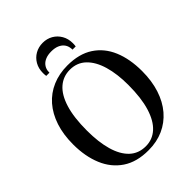

<svg xmlns="http://www.w3.org/2000/svg" viewBox="-272 -1104 1248 1248"><g transform="rotate(-45 352.0 -479.5)"><path d="M345.5 11.5Q237.5 12 166.2 -35.8Q95 -83.5 59.8 -168Q24.5 -252.5 24.5 -362.5Q24.5 -453 48.2 -525Q72 -597 116.2 -647.8Q160.5 -698.5 222.8 -725.2Q285 -752 361 -752Q468 -752 538.5 -706Q609 -660 644 -577Q679 -494 679 -382.5Q679 -292.5 655.5 -219.8Q632 -147 587.8 -95.2Q543.5 -43.5 482.2 -16Q421 11.5 345.5 11.5ZM350.5 -19.5Q412 -19.5 457.2 -60.2Q502.5 -101 527.2 -181.8Q552 -262.5 552 -382.5Q552 -483 529.8 -559.2Q507.5 -635.5 463.2 -678.2Q419 -721 353 -721Q291 -721 245.8 -681.5Q200.5 -642 176 -562.5Q151.5 -483 151.5 -362.5Q151.5 -257 173.5 -180Q195.5 -103 239.8 -61.2Q284 -19.5 350.5 -19.5ZM351.5 -969.5Q390 -969.5 421 -951.8Q452 -934 470.5 -902.2Q489 -870.5 489 -829Q489 -821 488.5 -814.8Q488 -808.5 487 -801H457.5Q457.5 -805.5 457.2 -810.8Q457 -816 455.5 -821.5Q452 -841.5 439.2 -857Q426.5 -872.5 404.8 -881.5Q383 -890.5 351.5 -890.5Q320.5 -890.5 298.5 -881.5Q276.5 -872.5 263.8 -857Q251 -841.5 247 -821.5Q246.5 -816 246 -810.8Q245.5 -805.5 245.5 -801H216Q215 -808.5 214.5 -814.8Q214 -821 214 -829Q214 -870.5 232.2 -902.2Q250.5 -934 281.8 -951.8Q313 -969.5 351.5 -969.5Z"/></g></svg>

Font: Merriweather 120pt Medium
Style: Regular
Weight: 500
Version: Version 2.100